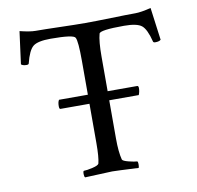

<svg xmlns="http://www.w3.org/2000/svg" viewBox="-75 -733 835 813"><g transform="rotate(-10 342.5 -326.0)"><path d="M174.8 -339.8Q174.8 -339.8 510.7 -339.8Q516.6 -339.8 516.6 -330.1Q516.6 -314.5 510.7 -300.8Q510.7 -300.8 173.8 -300.8Q168.9 -300.8 168.9 -313.5Q168.9 -331.1 174.8 -339.8ZM556.6 -644.5Q581.1 -644.5 624 -655.3L642.6 -515.6Q635.7 -508.8 619.1 -508.8Q610.4 -508.8 609.4 -513.7Q595.7 -568.4 575.7 -584.5Q555.7 -600.6 500 -600.6Q396.5 -600.6 392.6 -585.9Q383.8 -554.7 383.8 -488.3V-135.7Q383.8 -79.1 392.6 -44.9Q394.5 -38.1 419.9 -31.7Q445.3 -25.4 455.1 -25.4Q459 -25.4 459 -10.7Q459 -2.9 457 2.9Q359.4 -2 343.8 -2Q338.9 -2 226.6 2.9Q222.7 -1 222.7 -11.7Q222.7 -25.4 226.6 -25.4Q239.3 -25.4 264.2 -31.2Q289.1 -37.1 292 -44.9Q298.8 -71.3 298.8 -131.8V-485.4Q298.8 -570.3 290 -585.9Q283.2 -600.6 184.6 -600.6Q128.9 -600.6 108.9 -584.5Q88.9 -568.4 75.2 -513.7Q74.2 -508.8 65.4 -508.8Q48.8 -508.8 42 -515.6L60.5 -655.3Q103.5 -644.5 127.9 -644.5Q165 -644.5 231.9 -642.6Q298.8 -640.6 341.8 -640.6Q384.8 -640.6 452.1 -642.6Q519.5 -644.5 556.6 -644.5Z"/></g></svg>

Font: Crimson Text
Style: Roman
Weight: 400
Version: Version 0.13